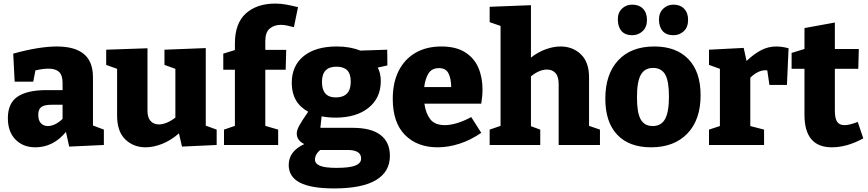

<svg xmlns="http://www.w3.org/2000/svg" viewBox="-20 -811 4857 1074"><path d="M367 9 349 -73Q277 13 178 13Q109 13 66.5 -30.5Q24 -74 24 -150Q24 -234 78.5 -270.5Q133 -307 241 -307H330V-348Q330 -390 310.5 -408.5Q291 -427 251 -427Q219 -427 178 -417L166 -354H62L54 -511Q199 -551 298 -551Q398 -551 449 -509Q500 -467 500 -379V-109L561 -86V0ZM194 -169Q194 -137 209 -121.5Q224 -106 247 -106Q288 -106 330 -146V-225H269Q227 -225 210.5 -212Q194 -199 194 -169Z M794 13Q727 13 681 -31Q635 -75 635 -165V-426L574 -448V-533L805 -541V-192Q805 -153 822.5 -134Q840 -115 869 -115Q889 -115 912.5 -124.5Q936 -134 961 -153V-426L900 -448V-533L1131 -542V-108L1192 -86V0L998 9L981 -65Q935 -25 886.5 -6Q838 13 794 13Z M1233 0V-86L1294 -107V-421H1229V-511L1294 -531V-567Q1294 -681 1355.5 -736Q1417 -791 1520 -791Q1550 -791 1580.5 -785.5Q1611 -780 1647 -771L1624 -659Q1605 -664 1586.5 -668Q1568 -672 1551 -672Q1514 -672 1489 -651.5Q1464 -631 1464 -581V-532H1581L1578 -421H1464V-107L1536 -86V0Z M1849 243Q1720 243 1657.5 210.5Q1595 178 1595 112Q1595 35 1682 -5Q1640 -26 1640 -64Q1640 -82 1653.5 -107.5Q1667 -133 1704 -186Q1612 -236 1612 -347Q1612 -443 1678.5 -497Q1745 -551 1864 -551Q1939 -551 1995 -528L2146 -533L2147 -445L2093 -433Q2101 -418 2105.5 -399.5Q2110 -381 2110 -357Q2110 -263 2041.5 -208Q1973 -153 1857 -153Q1818 -153 1779 -160L1772 -96H1953Q2056 -96 2108.5 -56Q2161 -16 2161 61Q2161 150 2083 196.5Q2005 243 1849 243ZM1858 -266Q1942 -266 1942 -354Q1942 -398 1922 -418Q1902 -438 1862 -438Q1781 -438 1781 -353Q1781 -266 1858 -266ZM1862 128Q1936 128 1968 115Q2000 102 2000 76Q2000 51 1980.5 39.5Q1961 28 1927 28H1771Q1742 52 1742 82Q1742 105 1770.5 116.5Q1799 128 1862 128Z M2428 13Q2314 13 2245.5 -56Q2177 -125 2177 -258Q2177 -349 2210 -414.5Q2243 -480 2304 -515.5Q2365 -551 2449 -551Q2530 -551 2581 -519Q2632 -487 2655.5 -433Q2679 -379 2679 -311Q2679 -273 2672 -231H2354Q2361 -178 2386.5 -144.5Q2412 -111 2469 -111Q2499 -111 2537 -122.5Q2575 -134 2616 -156L2672 -68Q2612 -27 2550 -7Q2488 13 2428 13ZM2435 -430Q2395 -430 2376.5 -399.5Q2358 -369 2353 -324H2504Q2503 -374 2488 -402Q2473 -430 2435 -430Z M2719 0V-86L2780 -107V-666L2719 -687V-773L2950 -782V-489Q2990 -520 3033 -535.5Q3076 -551 3116 -551Q3183 -551 3229 -507.5Q3275 -464 3275 -378V-107L3336 -86V0H3105V-341Q3105 -383 3087 -402.5Q3069 -422 3040 -422Q2997 -422 2950 -384V-105L3002 -86V0Z M3640 -551Q3763 -551 3831 -480Q3899 -409 3899 -278Q3899 -141 3825 -64Q3751 13 3622 13Q3499 13 3432.5 -57.5Q3366 -128 3366 -259Q3366 -396 3438 -473.5Q3510 -551 3640 -551ZM3633 -431Q3586 -431 3564.5 -392.5Q3543 -354 3543 -267Q3543 -180 3564 -143Q3585 -106 3631 -106Q3679 -106 3700.5 -145.5Q3722 -185 3722 -271Q3722 -357 3701 -394Q3680 -431 3633 -431ZM3747 -614Q3708 -614 3687.5 -636.5Q3667 -659 3666 -700Q3666 -739 3689.5 -762Q3713 -785 3747 -785Q3785 -785 3807 -762Q3829 -739 3829 -700Q3829 -659 3805 -636.5Q3781 -614 3747 -614ZM3516 -614Q3478 -614 3457.5 -636.5Q3437 -659 3436 -700Q3435 -739 3458.5 -762Q3482 -785 3516 -785Q3555 -785 3577 -762Q3599 -739 3599 -700Q3599 -659 3574.5 -636.5Q3550 -614 3516 -614Z M3946 0V-86L4007 -106V-426L3946 -448V-533L4140 -543L4156 -470Q4197 -509 4237 -530Q4277 -551 4322 -551Q4354 -551 4391 -541L4382 -336H4284L4272 -417Q4267 -418 4261 -418Q4239 -418 4216.5 -406Q4194 -394 4177 -376V-106L4254 -86V0Z M4633 13Q4480 13 4480 -169V-426H4408V-515L4480 -537V-654L4650 -685V-537H4784L4781 -426H4650V-192Q4650 -148 4663 -129.5Q4676 -111 4704 -111Q4718 -111 4736.5 -115.5Q4755 -120 4778 -129L4809 -37Q4718 13 4633 13Z"/></svg>

Font: Bitter ExtraBold
Style: Regular
Weight: 800
Designer: Sol Matas, and Bitter project Authors
Foundry: Sol Matas
Version: Version 2.001